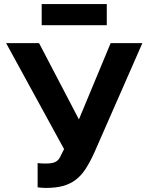

<svg xmlns="http://www.w3.org/2000/svg" viewBox="-20 -912 729 944"><path d="M205 12Q194 12 183.5 11Q173 10 165 9V-110Q173 -109 183.5 -108.5Q194 -108 205 -108Q235 -108 250.5 -115Q266 -122 274.5 -138Q283 -154 295 -179L10 -700H172L368 -325L524 -700H680L443 -160Q422 -114 400.5 -81Q379 -48 351.5 -27.5Q324 -7 289 2.5Q254 12 205 12ZM185 -788V-892H505V-788Z"/></svg>

Font: Golos Text SemiBold
Style: Regular
Weight: 600
Designer: A.Korolkova, Vitaly Kuzmin
Foundry: ParaType Ltd
Version: Version 2.004